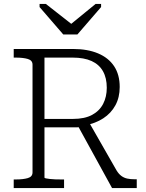

<svg xmlns="http://www.w3.org/2000/svg" viewBox="-20 -960 745 980"><path d="M303 -784H375L496 -924V-940H468L320 -819L367 -820L214 -940H182V-924ZM373 -326 552 0H678V-45H666Q646 -45 629.5 -48.5Q613 -52 599.5 -62Q586 -72 575 -90L428 -347ZM207 -54V-666H351Q409 -666 447.5 -648.5Q486 -631 505.5 -596.5Q525 -562 525 -512Q525 -466 506.5 -430Q488 -394 450 -373.5Q412 -353 352 -353H191L195 -310H372Q380 -310 386 -311Q392 -312 399 -314.5Q406 -317 413 -320Q467 -330 507 -356Q547 -382 569 -422.5Q591 -463 591 -516Q591 -579 562.5 -622Q534 -665 480.5 -687.5Q427 -710 353 -710H50V-666H61Q98 -666 122 -659Q146 -652 146 -630V-80Q146 -58 122 -51Q98 -44 61 -44H50V0H307V-44H293Q277 -44 262 -44.5Q247 -45 234.5 -46.5Q222 -48 214.5 -49.5Q207 -51 207 -54Z"/></svg>

Font: Roboto Serif ExtraLight
Style: Regular
Weight: 250
Version: Version 1.007